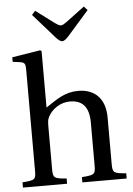

<svg xmlns="http://www.w3.org/2000/svg" viewBox="-62 -1006 732 1053"><g transform="rotate(-5 303.5 -480.0)"><path d="M153 -939 270 -806C283 -792 294 -781 306 -781C318 -781 330 -793 342 -806L459 -939L440 -960L337 -883C326 -875 315 -868 306 -868C298 -868 286 -875 275 -883L172 -960ZM21 0H264V-29C195 -34 189 -38 189 -87V-321C189 -346 190 -360 198 -375C219 -415 265 -448 318 -448C386 -448 423 -410 423 -323V-87C423 -38 418 -34 348 -29V0H592V-29C523 -34 517 -38 517 -87V-343C517 -444 462 -502 369 -502C296 -502 251 -468 188 -426V-736L181 -742L25 -717V-692L63 -687C89 -683 95 -678 95 -642V-87C95 -38 91 -34 21 -29Z"/></g></svg>

Font: Lingua Franca
Style: Regular
Weight: 400
Version: Version 1.19